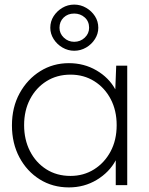

<svg xmlns="http://www.w3.org/2000/svg" viewBox="-20 -806 647 836"><path d="M280 10Q209 10 153 -25Q97 -60 64.5 -121Q32 -182 32 -260Q32 -339 65.5 -400Q99 -461 155 -496Q211 -531 280 -531Q346 -531 400 -499.5Q454 -468 482 -417L486 -520H534V0H484V-108Q456 -56 401.5 -23Q347 10 280 10ZM287 -40Q344 -40 389.5 -68.5Q435 -97 461.5 -146.5Q488 -196 488 -261Q488 -325 462 -374.5Q436 -424 390.5 -452.5Q345 -481 287 -481Q228 -481 182.5 -452.5Q137 -424 111 -374.5Q85 -325 85 -261Q85 -198 110.5 -148Q136 -98 181.5 -69Q227 -40 287 -40ZM303 -585Q276 -585 252 -599Q228 -613 213.5 -636Q199 -659 199 -685Q199 -713 213.5 -735.5Q228 -758 251.5 -772Q275 -786 303 -786Q331 -786 355 -772Q379 -758 393.5 -735.5Q408 -713 408 -685Q408 -659 393.5 -636Q379 -613 355 -599Q331 -585 303 -585ZM303 -624Q330 -624 349 -642Q368 -660 368 -685Q368 -713 349 -730Q330 -747 303 -747Q275 -747 257 -729.5Q239 -712 239 -685Q239 -660 258 -642Q277 -624 303 -624Z"/></svg>

Font: Lexend ExtraLight
Style: Regular
Weight: 200
Designer: Bonnie Shaver-Troup, Thomas Jockin
Foundry: Lexend
Version: Version 1.007; ttfautohint (v1.8.3)